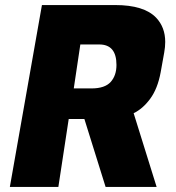

<svg xmlns="http://www.w3.org/2000/svg" viewBox="-20 -740 696 760"><path d="M436 -720Q550 -720 598 -670Q634 -632 634 -574Q634 -554 630 -532L616 -454Q604 -389 574.5 -349Q545 -309 509 -292L600 0H398L314 -269H252L211 0H19L146 -720ZM373 -564H298L272 -390H342Q395 -390 418 -415.5Q441 -441 441 -483Q441 -564 373 -564Z"/></svg>

Font: Fugaz One
Style: Regular
Weight: 400
Designer: Daniel Hernandez
Foundry: Daniel Hernandez
Version: Version 1.002